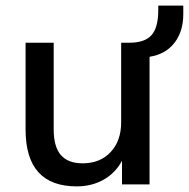

<svg xmlns="http://www.w3.org/2000/svg" viewBox="-20 -656 672 683"><path d="M632 -636V-606Q632 -544 600.5 -503.5Q569 -463 512 -454V0H414V-84Q390 -40 348 -16.5Q306 7 253 7Q71 7 71 -195V-504H171V-196Q171 -134 196.5 -104.5Q222 -75 274 -75Q336 -75 373.5 -115Q411 -155 411 -221V-504H440Q495 -504 519 -531Q543 -558 543 -620V-636Z"/></svg>

Font: Muli SemiBold
Style: Regular
Weight: 600
Designer: Vernon Adams
Foundry: Vernon Adams
Version: Version 2.000